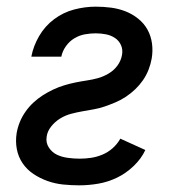

<svg xmlns="http://www.w3.org/2000/svg" viewBox="-20 -548 540 576"><path d="M218 8Q193 8 169 5.5Q145 3 122.5 -5Q100 -13 80.5 -26Q61 -39 48 -58Q35 -77 30.5 -100.5Q26 -124 30 -149Q33 -166 39.5 -182Q46 -198 56.5 -213Q67 -228 80.5 -240.5Q94 -253 109 -262.5Q124 -272 140 -279.5Q156 -287 172.5 -292Q189 -297 206 -300.5Q223 -304 240 -306.5Q257 -309 273.5 -313.5Q290 -318 306 -327.5Q322 -337 332.5 -351.5Q343 -366 346 -383Q349 -399 343 -412.5Q337 -426 325 -434Q313 -442 298 -445Q283 -448 267 -448Q251 -448 234.5 -445Q218 -442 203 -433Q188 -424 177.5 -409Q167 -394 164 -378H74Q80 -410 97.5 -440Q115 -470 142.5 -490.5Q170 -511 202.5 -519.5Q235 -528 267 -528Q291 -528 313.5 -525Q336 -522 356.5 -514Q377 -506 394.5 -492Q412 -478 422.5 -459Q433 -440 436 -417.5Q439 -395 435 -372Q432 -355 425.5 -338.5Q419 -322 409 -307.5Q399 -293 386 -280.5Q373 -268 358 -258Q343 -248 326.5 -241Q310 -234 294 -228.5Q278 -223 261 -220Q244 -217 227 -214Q210 -211 193 -206.5Q176 -202 160.5 -192.5Q145 -183 133.5 -168.5Q122 -154 120 -138Q117 -120 126.5 -105.5Q136 -91 150.5 -84Q165 -77 183 -74.5Q201 -72 219 -72Q236 -72 253 -74.5Q270 -77 287 -84Q304 -91 318 -103.5Q332 -116 341 -132L416 -98Q404 -72 381 -50Q358 -28 331 -15Q304 -2 275 3Q246 8 218 8Z"/></svg>

Font: Iosevka Curly Medium
Style: Italic
Weight: 500
Italic angle: -9°
Monospace: yes
Designer: Belleve Invis
Foundry: Belleve Invis
Version: Version 22.1.2; ttfautohint (v1.8.4)